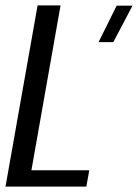

<svg xmlns="http://www.w3.org/2000/svg" viewBox="-40 -695 513 715"><path d="M-19.5 0 100 -675H185.5L77 -61H292.5L281.5 0ZM327 -538 394.5 -674H453.5L382 -538Z"/></svg>

Font: Anybody
Style: Italic
Weight: 400
Italic angle: -10°
Designer: Tyler Finck
Foundry: Etcetera Type Company
Version: Version 1.010; ttfautohint (v1.8.3) -l 8 -r 50 -G 200 -x 14 